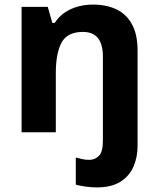

<svg xmlns="http://www.w3.org/2000/svg" viewBox="-20 -576 689 836"><path d="M401 240Q378 240 353 236.5Q328 233 310 228V110Q326 114 339 117Q352 120 369 120Q393 120 410.5 103Q428 86 428 36V-330Q428 -383 406.5 -410Q385 -437 341 -437Q273 -437 248 -390.5Q223 -344 223 -257V0H74V-546H188L208 -476H218Q236 -504 262 -521.5Q288 -539 319.5 -547.5Q351 -556 385 -556Q443 -556 486.5 -535.5Q530 -515 554.5 -470.5Q579 -426 579 -356V59Q579 109 561 150Q543 191 504 215.5Q465 240 401 240Z"/></svg>

Font: Noto Sans Syriac Eastern
Style: Bold
Weight: 700
Designer: Patrick Giasson and the Monotype Design Team
Foundry: Monotype Imaging Inc.
Version: Version 3.001